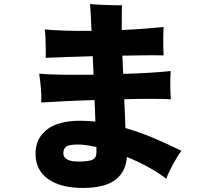

<svg xmlns="http://www.w3.org/2000/svg" viewBox="-20 -854 1040 946"><path d="M387 72Q279 72 217 28Q155 -16 155 -97Q155 -171 210.5 -215Q266 -259 375 -259Q394 -259 412.5 -258Q431 -257 450 -255L446 -361Q371 -359 302 -355.5Q233 -352 183 -349Q185 -378 181.5 -419Q178 -460 173 -491Q211 -487 283.5 -486Q356 -485 441 -486L437 -577Q369 -575 307.5 -573Q246 -571 205 -569Q206 -589 205.5 -615.5Q205 -642 204 -668Q203 -694 200 -709Q242 -705 303 -703Q364 -701 431 -702Q429 -752 427 -786.5Q425 -821 423 -834Q444 -832 473 -830.5Q502 -829 531 -828.5Q560 -828 581 -828Q580 -809 580 -778Q580 -747 580 -706Q642 -709 695.5 -713Q749 -717 786 -721Q785 -703 784.5 -676.5Q784 -650 784.5 -624Q785 -598 786 -581Q751 -582 700.5 -581.5Q650 -581 593 -580Q588 -580 583 -580Q584 -558 585 -535.5Q586 -513 587 -490Q661 -492 724 -496Q787 -500 821 -504Q819 -476 819 -434.5Q819 -393 822 -365Q780 -367 720 -367Q660 -367 592 -365Q594 -326 595.5 -290.5Q597 -255 598 -223Q665 -204 734 -175Q803 -146 874 -111Q855 -86 833 -46Q811 -6 799 27Q766 0 714.5 -28.5Q663 -57 605 -81Q601 -9 549 31.5Q497 72 387 72ZM367 -58Q422 -58 439.5 -69Q457 -80 455 -107V-130Q430 -135 407.5 -138.5Q385 -142 365 -142Q319 -142 305.5 -131Q292 -120 292 -100Q292 -58 367 -58Z"/></svg>

Font: Zen Kaku Gothic Antique Black
Style: Regular
Weight: 900
Designer: Yoshimichi Ohira
Foundry: Positype
Version: Version 1.001